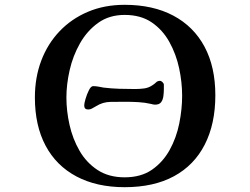

<svg xmlns="http://www.w3.org/2000/svg" viewBox="-20 -777 1040 798"><path d="M661 -405Q661 -392 659 -377Q657 -362 649.5 -352Q642 -342 624 -342Q620 -342 616 -343Q612 -344 608 -345Q582 -351 555 -352.5Q528 -354 502 -354Q471 -354 439 -353.5Q407 -353 380 -336Q372 -332 364 -327Q356 -322 346 -322Q330 -322 330 -339Q330 -347 335.5 -366Q341 -385 349.5 -402Q358 -419 367 -419Q378 -419 389 -417Q400 -415 410 -413Q443 -409 476 -408Q509 -407 542 -407Q561 -407 579.5 -409.5Q598 -412 614 -423Q622 -428 628.5 -434.5Q635 -441 645 -441Q650 -441 655.5 -435.5Q661 -430 661 -425ZM737 -379Q737 -435 724.5 -493.5Q712 -552 684 -602.5Q656 -653 610.5 -684Q565 -715 498 -715Q434 -715 388 -682Q342 -649 312.5 -597Q283 -545 269.5 -485.5Q256 -426 256 -372Q256 -316 269 -258Q282 -200 310.5 -150.5Q339 -101 385.5 -70.5Q432 -40 498 -40Q566 -40 611.5 -71.5Q657 -103 685 -153.5Q713 -204 725 -263.5Q737 -323 737 -379ZM875 -381Q875 -262 831 -176Q787 -90 703 -44.5Q619 1 498 1Q382 1 298 -43.5Q214 -88 169.5 -171.5Q125 -255 125 -372Q125 -455 151.5 -525Q178 -595 227.5 -647Q277 -699 345.5 -728Q414 -757 498 -757Q616 -757 700.5 -712Q785 -667 830 -583Q875 -499 875 -381Z"/></svg>

Font: Kaisei HarunoUmi
Style: Bold
Weight: 700
Designer: Font-Kai, 金井和夫
Foundry: KAZUO KANAI
Version: Version 5.003